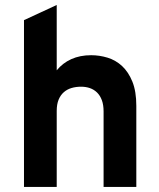

<svg xmlns="http://www.w3.org/2000/svg" viewBox="-20 -742 631 762"><path d="M391.1 0V-299.8Q391.1 -325.7 384.3 -344.2Q377.4 -362.8 365.2 -374.8Q353 -386.7 336.9 -392.3Q320.8 -397.9 301.8 -397.9Q281.7 -397.9 264.2 -392.8Q246.6 -387.7 233.4 -376.2Q220.2 -364.7 212.6 -346.4Q205.1 -328.1 205.1 -301.8V0H75.2V-662.1L205.1 -722.2V-462.9Q228.5 -491.7 262.9 -507.3Q297.4 -522.9 341.8 -522.9Q374.5 -522.9 406.7 -513.2Q439 -503.4 464.4 -480Q489.7 -456.5 505.4 -418Q521 -379.4 521 -321.8V0Z"/></svg>

Font: Overpass
Style: Bold
Weight: 700
Designer: Delve Withrington
Foundry: Delve Fonts
Version: Version 1.001